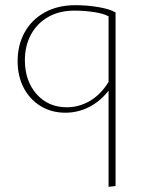

<svg xmlns="http://www.w3.org/2000/svg" viewBox="-20 -432 556 741"><path d="M426 -384V286L399 289V-82Q367 -41 324 -19Q281 3 232 3Q179 3 137 -22.5Q95 -48 71.5 -93Q48 -138 48 -196Q48 -258 75 -307Q102 -356 152.5 -384Q203 -412 271 -412Q317 -412 360.5 -404.5Q404 -397 426 -384ZM399 -116V-369Q379 -380 342 -385.5Q305 -391 267 -391Q209 -391 166 -366.5Q123 -342 99.5 -298.5Q76 -255 76 -200Q76 -120 121 -69Q166 -18 238 -18Q285 -18 327 -42.5Q369 -67 399 -116Z"/></svg>

Font: Ysabeau Extralight
Style: Regular
Weight: 200
Designer: Christian Thalmann (Catharsis Fonts)
Version: Version 0.003